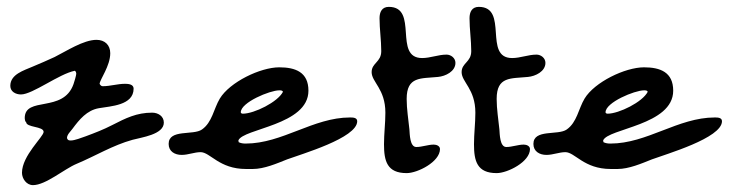

<svg xmlns="http://www.w3.org/2000/svg" viewBox="-20 -634 2128 559"><path d="M41 -359C75 -359 152 -419 198 -428C201 -426 202 -422 202 -419C202 -415 196 -394 194 -389C164 -304 52 -355 52 -290C52 -286 53 -282 55 -279H56C56 -262 107 -267 107 -250C107 -236 44 -181 44 -131C44 -114 57 -95 76 -95C113 -95 167 -142 203 -157C258 -180 308 -211 366 -227C391 -234 457 -242 457 -277C457 -296 440 -306 423 -306C378 -306 346 -290 307 -270C282 -257 256 -247 229 -237C217 -233 198 -225 186 -225C180 -225 177 -226 175 -232C175 -242 185 -251 191 -259C211 -286 233 -313 268 -319C302 -325 369 -327 369 -376C369 -389 353 -390 344 -390C322 -390 301 -383 279 -383C275 -383 272 -386 270 -390C271 -403 301 -442 301 -479C301 -503 285 -518 261 -518C223 -518 173 -485 139 -468C118 -458 96 -449 75 -440C50 -429 10 -418 10 -384C10 -367 26 -359 41 -359Z M471 -215C471 -193 489 -183 509 -183C528 -183 546 -191 564 -191C592 -191 618 -142 696 -142H716C749 -142 786 -158 816 -170C856 -185 1020 -232 1020 -281C1020 -292 1007 -292 999 -292C892 -292 802 -216 695 -216C688 -216 681 -217 675 -220L674 -225C687 -260 878 -269 878 -370C878 -424 840 -438 793 -438C738 -438 649 -395 620 -347C602 -317 598 -278 568 -257C543 -239 471 -259 471 -215ZM681 -307C681 -336 766 -371 793 -371C796 -371 798 -371 801 -370L804 -367C789 -337 720 -303 687 -303C685 -303 681 -304 681 -307Z M1164 -130C1196 -130 1261 -163 1261 -200C1261 -209 1251 -213 1243 -213C1226 -213 1209 -206 1192 -206C1173 -206 1173 -244 1172 -257C1169 -287 1164 -316 1164 -346C1164 -412 1205 -405 1255 -410C1277 -412 1306 -426 1306 -451C1306 -465 1293 -475 1280 -475C1256 -475 1233 -465 1209 -465C1124 -465 1200 -614 1112 -614C1092 -614 1085 -599 1085 -581C1085 -549 1090 -517 1090 -485C1090 -453 1062 -451 1062 -424C1062 -395 1102 -375 1102 -306C1102 -275 1098 -245 1098 -214C1098 -165 1107 -130 1164 -130Z M1426 -130C1458 -130 1523 -163 1523 -200C1523 -209 1513 -213 1505 -213C1488 -213 1471 -206 1454 -206C1435 -206 1435 -244 1434 -257C1431 -287 1426 -316 1426 -346C1426 -412 1467 -405 1517 -410C1539 -412 1568 -426 1568 -451C1568 -465 1555 -475 1542 -475C1518 -475 1495 -465 1471 -465C1386 -465 1462 -614 1374 -614C1354 -614 1347 -599 1347 -581C1347 -549 1352 -517 1352 -485C1352 -453 1324 -451 1324 -424C1324 -395 1364 -375 1364 -306C1364 -275 1360 -245 1360 -214C1360 -165 1369 -130 1426 -130Z M1533 -215C1533 -193 1551 -183 1571 -183C1590 -183 1608 -191 1626 -191C1654 -191 1680 -142 1758 -142H1778C1811 -142 1848 -158 1878 -170C1918 -185 2082 -232 2082 -281C2082 -292 2069 -292 2061 -292C1954 -292 1864 -216 1757 -216C1750 -216 1743 -217 1737 -220L1736 -225C1749 -260 1940 -269 1940 -370C1940 -424 1902 -438 1855 -438C1800 -438 1711 -395 1682 -347C1664 -317 1660 -278 1630 -257C1605 -239 1533 -259 1533 -215ZM1743 -307C1743 -336 1828 -371 1855 -371C1858 -371 1860 -371 1863 -370L1866 -367C1851 -337 1782 -303 1749 -303C1747 -303 1743 -304 1743 -307Z"/></svg>

Font: ChillLongCangKaiShu Medium
Style: Regular
Weight: 500
Version: Version 3.500;Glyphs 3.1.1 (3135)